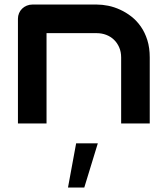

<svg xmlns="http://www.w3.org/2000/svg" viewBox="-20 -548 736 852"><path d="M644.5 0H517.6V-293Q517.6 -317.9 509 -337.6Q500.5 -357.4 485.8 -371.6Q471.2 -385.7 451.4 -393.3Q431.6 -400.9 408.7 -400.9H186.5V0H59.6V-464.8Q59.6 -478 64.5 -489.5Q69.3 -501 78.1 -509.5Q86.9 -518.1 98.6 -522.9Q110.4 -527.8 123.5 -527.8H409.7Q433.6 -527.8 460.2 -522.5Q486.8 -517.1 512.9 -505.1Q539.1 -493.2 562.7 -474.9Q586.4 -456.5 604.7 -430.4Q623 -404.3 633.8 -370.1Q644.5 -335.9 644.5 -293ZM354 284.2H281.7L317.9 87.9H414.1Z"/></svg>

Font: Audiowide
Style: Regular
Weight: 400
Designer: Astigmatic (AOETI)
Foundry: Astigmatic (AOETI)
Version: Version 1.002